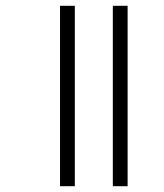

<svg xmlns="http://www.w3.org/2000/svg" viewBox="-20 -642 565 662"><path d="M369 -622H420V0H369ZM187 -622H238V0H187Z"/></svg>

Font: Noto Sans Condensed Light
Style: Regular
Weight: 300
Width: 3
Designer: Monotype Design Team
Foundry: Monotype Imaging Inc.
Version: Version 2.013; ttfautohint (v1.8.4.7-5d5b)